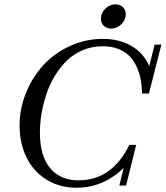

<svg xmlns="http://www.w3.org/2000/svg" viewBox="-20 -857 768 890"><path d="M495.6 -724.6Q474.6 -724.6 461.2 -737.5Q447.8 -750.5 447.8 -770.5Q447.8 -796.9 468.5 -816.9Q489.3 -836.9 515.1 -836.9Q536.1 -836.9 549.6 -824Q563 -811 563 -791Q563 -764.6 542.5 -744.6Q522 -724.6 495.6 -724.6ZM335 13.2Q254.4 13.2 193.6 -25.6Q132.8 -64.5 101.8 -129.4Q70.8 -194.3 70.8 -275.9Q70.8 -353 100.3 -426Q129.9 -499 180.4 -554.4Q231 -609.9 303.5 -643.3Q376 -676.8 457 -676.8Q531.2 -676.8 587.6 -645Q644 -613.3 671.9 -550.8L696.8 -650.4H728L670.4 -423.3H638.7Q637.7 -455.6 633.1 -483.9Q628.4 -512.2 615.7 -542.2Q603 -572.3 583.5 -593.8Q564 -615.2 531.5 -628.9Q499 -642.6 456.5 -642.6Q407.2 -642.6 364.3 -624.8Q321.3 -606.9 290 -576.2Q258.8 -545.4 234.4 -505.6Q210 -465.8 195.1 -420.7Q180.2 -375.5 172.6 -330.6Q165 -285.6 165 -242.7Q165 -134.8 212.2 -77.9Q259.3 -21 343.8 -21Q499 -21 579.6 -185.5H611.3L564.5 2.9H533.2L553.2 -78.1Q457.5 13.2 335 13.2Z"/></svg>

Font: Elstob 10pt
Style: Italic
Weight: 400
Italic angle: -20°
Designer: Peter S. Baker
Version: Version 1.015